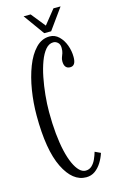

<svg xmlns="http://www.w3.org/2000/svg" viewBox="-129 -891 572 951"><g transform="rotate(-15 157.0 -415.0)"><path d="M190 10Q120.5 10 75.8 -81Q31 -172 31 -349Q31 -413.5 41.2 -477.5Q51.5 -541.5 71.8 -594.2Q92 -647 122.8 -679Q153.5 -711 194 -711Q221 -711 241.2 -691.5Q261.5 -672 272.2 -642.5Q283 -613 283 -582Q283 -559 275.8 -548Q268.5 -537 254 -537Q239 -537 231.2 -546.8Q223.5 -556.5 223.5 -575Q223.5 -587 227 -595.5Q230.5 -604 234 -614.2Q237.5 -624.5 237.5 -640.5Q237.5 -659 227.2 -668.5Q217 -678 204 -678Q182 -678 164.5 -657.5Q147 -637 134 -602.2Q121 -567.5 112.5 -524.5Q104 -481.5 99.5 -436.2Q95 -391 95 -350Q95 -290 100 -239Q105 -188 114.2 -148Q123.5 -108 136.2 -80Q149 -52 164 -37.2Q179 -22.5 196 -22.5Q214.5 -22.5 227.5 -34.8Q240.5 -47 248.8 -65.5Q257 -84 262 -101.5L291 -88Q283 -63 269 -40.5Q255 -18 235.5 -4Q216 10 190 10ZM173 -733.5 96 -840.5H132L190.5 -767.5L249 -840.5H285.5L208.5 -733.5Z"/></g></svg>

Font: Imbue Thin 10pt Light
Style: Regular
Weight: 300
Version: Version 1.102